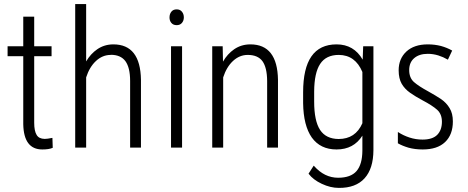

<svg xmlns="http://www.w3.org/2000/svg" viewBox="-20 -731 2318 951"><path d="M149.4 -648.4V-647V-502H233.9H235.4V-500.5V-454.1V-452.6H233.9H149.4V-123Q149.4 -82 161.6 -62.5Q172.9 -43.5 201.2 -43Q201.7 -43 202.1 -43Q213.9 -43 238.3 -47.9H239.7V-46.4L241.2 0V1L240.2 1.5Q222.7 9.3 189.5 9.3Q97.7 9.3 95.2 -115.7V-452.6H19H17.6V-454.1V-500.5V-502H19H95.2V-647V-648.4H96.7H147.9Z M406.7 -709.5V-426.8Q428.7 -464.4 461.4 -486.8Q496.6 -511.2 541.5 -511.2Q675.3 -511.2 678.2 -335.9V-1.5V0H677.2H626H624.5V-1.5V-330.1Q624.5 -396 601.1 -428.2Q577.6 -459.5 529.3 -459.5Q528.8 -459 528.3 -459Q487.8 -459 455.6 -429.2Q423.3 -399.4 406.7 -347.7V-1.5V0H405.3H353.5H352.5V-1.5V-709.5V-710.9H353.5H405.3H406.7Z M828.6 -672.9Q837.9 -684.6 855 -684.6Q872.1 -684.6 881.3 -672.9Q890.6 -661.1 890.6 -645Q890.6 -628.9 881.3 -617.7Q872.1 -606.4 855 -606.4Q837.9 -606.4 828.6 -617.7Q819.3 -628.9 819.6 -645.3Q819.8 -661.6 828.6 -672.9ZM881.8 0H880.4H828.6H827.1V-1.5V-500.5V-502H828.6H880.4H881.8V-500.5V-1.5Z M1083 -502V-500.5L1084.5 -425.8Q1106.4 -463.9 1139.6 -486.8Q1174.8 -511.2 1220.2 -511.2Q1354 -511.2 1356.9 -335.9V-1.5V0H1356H1304.7H1303.2V-1.5V-330.1Q1302.7 -396.5 1279.8 -428.2Q1256.8 -459 1207 -459Q1166.5 -459 1134.3 -429.2Q1102.1 -399.4 1085.4 -347.7V-1.5V0H1084H1032.2H1031.2V-1.5V-500.5V-502H1032.2H1081.5Z M1536.1 -277.3V-227.5Q1536.1 -132.3 1565.4 -87.4Q1594.7 -43 1657.2 -42.5Q1740.7 -42.5 1774.9 -120.6V-374.5Q1739.7 -458.5 1658.2 -459Q1595.2 -459 1565.9 -414.6Q1536.6 -370.6 1536.1 -277.3ZM1481.4 -220.2V-273.9Q1481.4 -392.6 1522.5 -451.7Q1564 -511.2 1647 -511.2Q1732.9 -511.2 1776.4 -435.5L1778.8 -500.5L1779.3 -502H1780.3H1828.1H1829.6V-500.5V13.2Q1829.1 104.5 1785.6 152.3Q1742.2 200.2 1658.7 199.7Q1616.7 199.7 1573.7 179.4Q1530.8 159.2 1508.8 129.9L1508.3 128.9L1508.8 128.4L1532.7 91.3L1534.2 89.4L1535.2 90.8Q1586.9 149.4 1654.8 149.4Q1717.3 149.4 1746.1 116.2Q1774.4 83 1774.9 15.6V-59.1Q1731.9 9.3 1647 9.3Q1566.9 9.3 1524.4 -49.8Q1482.9 -108.9 1481.4 -220.2Z M2207 -195.3Q2223.1 -169.4 2223.1 -129.4Q2223.1 -64 2184.6 -27.3Q2165 -8.8 2137.5 0.2Q2109.9 9.3 2073.7 9.3Q2035.2 9.3 2003.4 0.5Q1972.2 -8.8 1951.2 -21L1950.7 -21.5V-22V-75.2V-77.1L1952.6 -76.2Q1977.1 -60.1 2008.3 -49.8Q2039.6 -39.6 2072.8 -39.6Q2122.1 -39.6 2145.5 -63Q2168.9 -86.9 2168.9 -127.9Q2168.9 -165.5 2145.5 -187Q2121.6 -208.5 2073.2 -233.9Q2037.6 -252.9 2011.2 -271.5Q1984.9 -290 1969.7 -315.9Q1954.6 -342.3 1954.6 -382.8Q1954.6 -439.9 1992.7 -475.6Q2031.2 -511.2 2098.6 -511.2H2099.1Q2132.8 -511.2 2163.6 -503.4Q2193.8 -495.1 2218.8 -481L2219.7 -480.5L2219.2 -479.5L2199.2 -437L2198.7 -435.5L2197.3 -436Q2175.8 -448.7 2150.9 -456.5Q2125 -464.4 2099.1 -464.4Q2056.6 -464.4 2031.7 -443.1Q2006.8 -421.9 2006.8 -383.8Q2006.8 -345.7 2030.3 -324.7Q2054.2 -303.7 2103 -277.3Q2137.2 -258.3 2164.6 -240.2Q2191.4 -221.7 2207 -195.3Z"/></svg>

Font: MAUL Condensed Light
Style: Light
Weight: 300
Designer: MAUL
Version: Version 2.137; 2017; ttfautohint (v1.8.3)